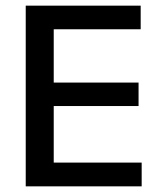

<svg xmlns="http://www.w3.org/2000/svg" viewBox="-20 -659 568 679"><path d="M71 0V-639H170V0ZM100.5 0V-84H481V0ZM128 -284V-367H470V-284ZM100 -555.5V-639H477.5V-555.5Z"/></svg>

Font: Anek Latin Medium Medium
Style: Regular
Weight: 500
Version: Version 1.003